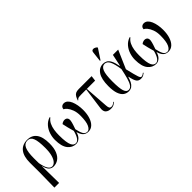

<svg xmlns="http://www.w3.org/2000/svg" viewBox="25 -1697 2827 2827"><g transform="rotate(-45 1439.0 -283.0)"><path d="M52 237 57 -79 56 -277Q56 -408 109.5 -476.5Q163 -545 266 -545Q361 -545 411.5 -477.5Q462 -410 462 -275Q462 -178 436 -115Q410 -52 365.5 -21Q321 10 265 10Q226 10 195.5 -16.5Q165 -43 147 -117H145L150 237ZM251 -6Q282 -6 309.5 -35Q337 -64 354 -123Q371 -182 371 -272Q371 -411 346.5 -473Q322 -535 261 -535Q199 -535 171.5 -473.5Q144 -412 144 -281L145 -179Q162 -89 188 -47.5Q214 -6 251 -6Z M735 10Q657 10 605.5 -54.5Q554 -119 554 -254Q554 -315 573.5 -374Q593 -433 633 -479Q673 -525 735 -546L741 -536Q702 -508 681 -464Q660 -420 652 -367.5Q644 -315 644 -260Q644 -179 651.5 -128Q659 -77 672 -49.5Q685 -22 702.5 -11.5Q720 -1 739 -1Q770 -1 797 -36.5Q824 -72 845 -151Q830 -204 818 -251Q806 -298 798 -339Q812 -352 830 -358Q848 -364 860 -364Q891 -364 907.5 -344.5Q924 -325 918 -287Q914 -261 901.5 -222Q889 -183 878 -153Q893 -79 914.5 -40Q936 -1 978 -1Q1017 -1 1045 -58.5Q1073 -116 1073 -242Q1073 -313 1053.5 -364.5Q1034 -416 1008.5 -446Q983 -476 963 -482Q963 -511 981 -527.5Q999 -544 1026 -544Q1060 -544 1085.5 -521Q1111 -498 1127.5 -459Q1144 -420 1152.5 -372Q1161 -324 1161 -274Q1161 -189 1140 -125Q1119 -61 1081 -25.5Q1043 10 991 10Q938 10 907 -21Q876 -52 860 -113Q846 -54 811 -22Q776 10 735 10Z M1464 6Q1410 6 1380 -22Q1350 -50 1359 -115L1405 -453H1300Q1259 -453 1242 -448.5Q1225 -444 1210 -424L1203 -427Q1215 -463 1229.5 -487.5Q1244 -512 1267 -524Q1290 -536 1331 -536H1600L1590 -453H1418L1444 -82Q1446 -45 1455.5 -28Q1465 -11 1493 -11Q1510 -11 1526.5 -20.5Q1543 -30 1557 -44L1564 -36Q1537 -11 1515.5 -2.5Q1494 6 1464 6Z M1830 10Q1783 10 1747 -17Q1711 -44 1690.5 -102.5Q1670 -161 1670 -257Q1670 -402 1717.5 -474.5Q1765 -547 1847 -547Q1881 -547 1910.5 -531Q1940 -515 1962 -472.5Q1984 -430 1998 -351H2004L2043 -536H2153L2029 -251Q2048 -171 2060.5 -123Q2073 -75 2081.5 -51Q2090 -27 2098 -19Q2106 -11 2116 -11Q2129 -11 2145 -20.5Q2161 -30 2170 -38L2176 -29Q2162 -17 2141.5 -5.5Q2121 6 2089 6Q2041 6 2018 -27.5Q1995 -61 1978 -146H1974Q1961 -101 1943.5 -66Q1926 -31 1898.5 -10.5Q1871 10 1830 10ZM1844 -6Q1880 -6 1904 -41Q1928 -76 1946.5 -141.5Q1965 -207 1984 -299Q1966 -423 1938 -476.5Q1910 -530 1862 -530Q1812 -530 1786.5 -470Q1761 -410 1761 -266Q1761 -123 1780.5 -64.5Q1800 -6 1844 -6ZM1856 -606 1846 -610 1864 -766Q1867 -792 1883 -799.5Q1899 -807 1920 -800Q1941 -793 1960 -776V-764Z M2402 10Q2324 10 2272.5 -54.5Q2221 -119 2221 -254Q2221 -315 2240.5 -374Q2260 -433 2300 -479Q2340 -525 2402 -546L2408 -536Q2369 -508 2348 -464Q2327 -420 2319 -367.5Q2311 -315 2311 -260Q2311 -179 2318.5 -128Q2326 -77 2339 -49.5Q2352 -22 2369.5 -11.5Q2387 -1 2406 -1Q2437 -1 2464 -36.5Q2491 -72 2512 -151Q2497 -204 2485 -251Q2473 -298 2465 -339Q2479 -352 2497 -358Q2515 -364 2527 -364Q2558 -364 2574.5 -344.5Q2591 -325 2585 -287Q2581 -261 2568.5 -222Q2556 -183 2545 -153Q2560 -79 2581.5 -40Q2603 -1 2645 -1Q2684 -1 2712 -58.5Q2740 -116 2740 -242Q2740 -313 2720.5 -364.5Q2701 -416 2675.5 -446Q2650 -476 2630 -482Q2630 -511 2648 -527.5Q2666 -544 2693 -544Q2727 -544 2752.5 -521Q2778 -498 2794.5 -459Q2811 -420 2819.5 -372Q2828 -324 2828 -274Q2828 -189 2807 -125Q2786 -61 2748 -25.5Q2710 10 2658 10Q2605 10 2574 -21Q2543 -52 2527 -113Q2513 -54 2478 -22Q2443 10 2402 10Z"/></g></svg>

Font: Noto Serif Display Condensed
Style: Regular
Weight: 400
Width: 3
Designer: Monotype Design Team
Foundry: Monotype Imaging Inc.
Version: Version 2.009